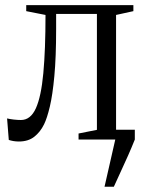

<svg xmlns="http://www.w3.org/2000/svg" viewBox="-20 -532 549 732"><path d="M378.5 180 419.5 0 394.5 -37.5H494V0Q482 30 468.5 60.5Q455 91 441 121Q427 151 414 180ZM52 7.5Q41 7.5 31 5.8Q21 4 13.5 1.5L7 -80.5Q17 -78 32.2 -76.2Q47.5 -74.5 60 -74.5Q96.5 -74.5 116.8 -119.2Q137 -164 145.2 -253.2Q153.5 -342.5 153.5 -475L80 -489.5V-512.5H488.5V-489.5L422.5 -475V-37L488.5 -23V0H279.5V-23L349.5 -37V-479H194V-422Q194 -314 187.2 -241.8Q180.5 -169.5 170 -125.5Q159.5 -81.5 148 -58Q133.5 -28.5 110.5 -10.5Q87.5 7.5 52 7.5Z"/></svg>

Font: Merriweather 120pt Light
Style: Regular
Weight: 300
Version: Version 2.100